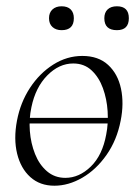

<svg xmlns="http://www.w3.org/2000/svg" viewBox="-20 -577 436 611"><path d="M62 -184V-202H343V-184ZM153 14Q107 14 76.5 -13.5Q46 -41 34.5 -88Q23 -135 34 -193Q45 -251 75.5 -297.5Q106 -344 149.5 -371.5Q193 -399 242 -399Q293 -399 324 -370.5Q355 -342 365 -295Q375 -248 364 -193Q352 -131 319 -84Q286 -37 242 -11.5Q198 14 153 14ZM188 -11Q232 -11 269 -47Q306 -83 318 -149Q325 -184 322.5 -223Q320 -262 307.5 -296.5Q295 -331 271.5 -353Q248 -375 213 -375Q168 -375 130.5 -337Q93 -299 80 -236Q72 -199 75 -160Q78 -121 91.5 -87Q105 -53 129.5 -32Q154 -11 188 -11ZM176 -481Q158 -481 147 -491Q136 -501 136 -519Q136 -537 147 -547Q158 -557 176 -557Q195 -557 205 -547Q215 -537 215 -519Q215 -481 176 -481ZM352 -481Q312 -481 312 -519Q312 -537 322.5 -547Q333 -557 352 -557Q390 -557 390 -519Q390 -481 352 -481Z"/></svg>

Font: Cormorant Infant Light
Style: Italic
Weight: 300
Italic angle: -10°
Designer: Christian Thalmann (Catharsis Fonts)
Foundry: Catharsis Fonts
Version: Version 4.001